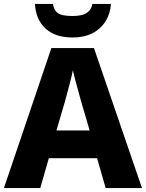

<svg xmlns="http://www.w3.org/2000/svg" viewBox="-20 -963 747 983"><path d="M521 0 477 -153H230L186 0H0L243 -717H461L707 0ZM397 -438Q392 -456 383.5 -486.5Q375 -517 366.5 -549Q358 -581 353 -603Q349 -581 340.5 -548.5Q332 -516 324 -485.5Q316 -455 311 -438L269 -295H439ZM548 -943Q545 -893 520 -853.5Q495 -814 452.5 -792.5Q410 -771 352 -771Q262 -771 212.5 -817.5Q163 -864 159 -943H251Q256 -915 269 -902Q282 -889 303.5 -885Q325 -881 352 -881Q375 -881 396 -885.5Q417 -890 432.5 -903.5Q448 -917 453 -943Z"/></svg>

Font: Noto Sans Thai ExtraBold
Style: Regular
Weight: 800
Version: Version 2.001